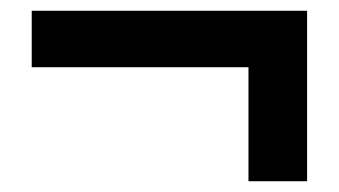

<svg xmlns="http://www.w3.org/2000/svg" viewBox="-20 -447 630 357"><path d="M442 -110V-322H39V-427H551V-110Z"/></svg>

Font: Noto Sans HK Thin
Style: Bold
Weight: 700
Version: Version 2.004-H2;hotconv 1.0.118;makeotfexe 2.5.65603